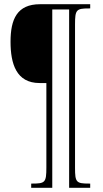

<svg xmlns="http://www.w3.org/2000/svg" viewBox="-20 -780 491 911"><path d="M128 111H228V-735H308V111H408V91H402C342 91 336 85 336 17V-664C336 -734 342 -740 402 -740H408V-760H170C61 -760 30 -689 30 -582C30 -478 57 -386 168 -386H200V15C200 86 194 91 133 91H128Z"/></svg>

Font: Noto Serif ExtraCondensed Thin
Style: Regular
Weight: 100
Width: 2
Designer: Monotype Design Team
Foundry: Monotype Imaging Inc.
Version: Version 2.013